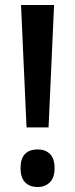

<svg xmlns="http://www.w3.org/2000/svg" viewBox="-20 -785 301 767"><path d="M86 -276 64 -765H196L174 -276ZM131 -38Q98 -38 80 -57Q62 -76 62 -113Q62 -188 131 -188Q161 -188 179.5 -170Q198 -152 198 -113Q198 -75 179 -56.5Q160 -38 131 -38Z"/></svg>

Font: Noto Sans Tamil UI ExtraCondensed SemiBold
Style: Regular
Weight: 600
Width: 2
Designer: Jelle Bosma - Monotype Design Team
Foundry: Monotype Imaging Inc.
Version: Version 2.004; ttfautohint (v1.8.4.7-5d5b)